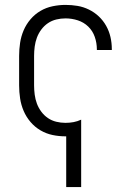

<svg xmlns="http://www.w3.org/2000/svg" viewBox="-20 -548 540 783"><path d="M250 215V8H247Q220 8 194 2.5Q168 -3 145 -16.5Q122 -30 104.5 -50.5Q87 -71 76.5 -95.5Q66 -120 62 -146.5Q58 -173 58 -200V-320Q58 -347 62 -373.5Q66 -400 76.5 -424.5Q87 -449 104.5 -469.5Q122 -490 145 -503.5Q168 -517 194.5 -522.5Q221 -528 247 -528Q272 -528 296 -524Q320 -520 342.5 -509Q365 -498 383 -481Q401 -464 413 -442.5Q425 -421 430.5 -397Q436 -373 436 -348V-344H375V-347Q375 -373 366.5 -397.5Q358 -422 340 -439.5Q322 -457 297.5 -465Q273 -473 247 -473Q228 -473 209.5 -468.5Q191 -464 175.5 -453.5Q160 -443 148.5 -427.5Q137 -412 130.5 -394.5Q124 -377 121.5 -358Q119 -339 119 -320V-200Q119 -181 121.5 -162Q124 -143 130.5 -125.5Q137 -108 148.5 -92.5Q160 -77 175.5 -66.5Q191 -56 209.5 -51.5Q228 -47 247 -47Q264 -47 280 -50Q296 -53 311 -60V215Z"/></svg>

Font: Iosevka Fixed Light
Style: Regular
Weight: 300
Monospace: yes
Designer: Belleve Invis
Foundry: Belleve Invis
Version: Version 32.3.0